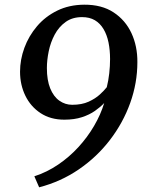

<svg xmlns="http://www.w3.org/2000/svg" viewBox="-20 -769 625 819"><path d="M147 30 126.5 -17Q180.5 -34.5 228 -66.8Q275.5 -99 314.2 -141.2Q353 -183.5 381.2 -231.8Q409.5 -280 424.5 -329.5Q408.5 -312.5 385 -296Q361.5 -279.5 329.2 -269Q297 -258.5 254.5 -258.5Q195.5 -258.5 153 -286.5Q110.5 -314.5 88 -361Q65.5 -407.5 65.5 -463Q65.5 -514.5 84 -565Q102.5 -615.5 137.8 -657Q173 -698.5 223.8 -723.5Q274.5 -748.5 339 -749Q414 -749.5 464.5 -716.2Q515 -683 540.8 -627.5Q566.5 -572 566 -504Q566 -415 535.5 -330Q505 -245 449 -172Q393 -99 316.2 -46.5Q239.5 6 147 30ZM288 -322Q329 -322 358 -335.2Q387 -348.5 406 -366Q425 -383.5 435.5 -397Q442.5 -425 446 -456.2Q449.5 -487.5 449.5 -517Q449.5 -555.5 442.8 -588.2Q436 -621 421.5 -645.2Q407 -669.5 384.5 -682.8Q362 -696 330 -696Q288.5 -696 259.8 -675.2Q231 -654.5 213.2 -621.2Q195.5 -588 187.8 -550.2Q180 -512.5 180 -478.5Q180 -427 194.2 -392Q208.5 -357 233.2 -339.5Q258 -322 288 -322Z"/></svg>

Font: Merriweather Medium
Style: Italic
Weight: 500
Italic angle: -7.8°
Version: Version 2.101